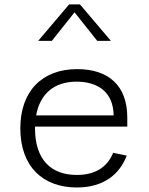

<svg xmlns="http://www.w3.org/2000/svg" viewBox="-20 -818 660 850"><path d="M70 -250C70 -80.5 170 12 320 12C439.5 12 509.5 -46.5 541 -129L481 -141.5C453.5 -74.5 397.5 -43.5 320 -43.5C206 -43.5 135 -111 135 -250V-257.5H543.5V-298C543.5 -438.5 461 -512 321.5 -512C166.5 -512 70 -414.5 70 -250ZM149 -637H209.5L310 -763.5L410.5 -637H471L334 -798.5H286ZM140 -307C157 -401.5 218.5 -456.5 319 -456.5C411 -456.5 482 -412 483 -307Z"/></svg>

Font: Monaspace Neon ExtraLight
Style: Regular
Weight: 200
Designer: Riley Cran & the Lettermatic Team
Foundry: Lettermatic
Version: Version 1.200 (Monaspace Neon)